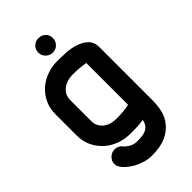

<svg xmlns="http://www.w3.org/2000/svg" viewBox="-273 -808 1068 1068"><g transform="rotate(-45 261.0 -273.5)"><path d="M262 -614Q239 -614 222 -631Q205 -648 205 -671Q205 -696 222 -712Q239 -728 262 -728Q287 -728 303.5 -712Q320 -696 320 -671Q320 -648 303.5 -631Q287 -614 262 -614ZM353 -442Q332 -446 306.5 -448Q281 -450 260 -450H248Q228 -450 209 -443.5Q190 -437 175.5 -425.5Q161 -414 152.5 -397.5Q144 -381 144 -361V-194Q144 -172 152.5 -155.5Q161 -139 175.5 -127.5Q190 -116 209 -110Q228 -104 248 -104H258Q280 -104 305.5 -106Q331 -108 353 -113ZM467 -37Q467 5 458.5 42.5Q450 80 424 112Q398 144 356 162.5Q314 181 248 181Q220 181 195 174Q170 167 148.5 156Q127 145 109.5 131Q92 117 80 103H81Q66 85 66 66Q66 52 72 41Q78 30 88 22Q104 9 124 9Q152 9 168 29Q175 40 197 53.5Q219 67 248 67Q283 67 303.5 60.5Q324 54 335 41Q341 33 345 25Q349 17 351 4Q324 9 296.5 9.5Q269 10 248 10Q205 10 165.5 -4.5Q126 -19 96 -46Q66 -73 48 -110.5Q30 -148 30 -194V-361Q30 -408 48 -445.5Q66 -483 96 -509.5Q126 -536 165.5 -550Q205 -564 248 -564Q275 -564 312.5 -562Q350 -560 384.5 -549Q419 -538 443 -515.5Q467 -493 467 -452Z"/></g></svg>

Font: VDS
Style: Bold
Weight: 700
Designer: artmaker
Foundry: artmaker
Version: Version 1.000 2009 initial release